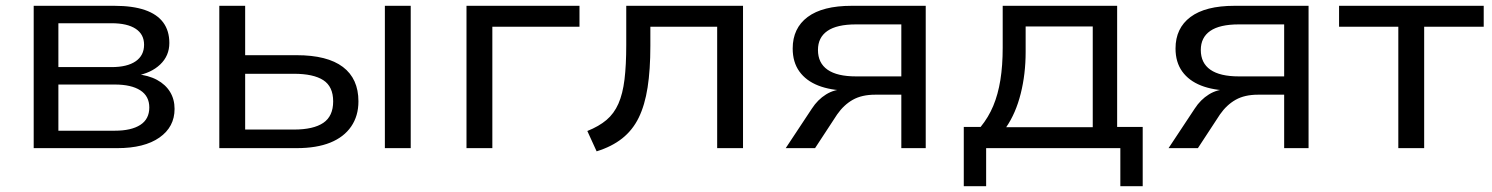

<svg xmlns="http://www.w3.org/2000/svg" viewBox="-20 -510 5137 661"><path d="M96 0V-490H374Q437 -490 479 -475.5Q521 -461 542 -432.5Q563 -404 563 -362Q563 -318 531.5 -288Q500 -258 447 -249L448 -255Q491 -251 520.5 -235Q550 -219 565.5 -193.5Q581 -168 581 -135Q581 -73 529 -36.5Q477 0 384 0ZM181 -60H375Q432 -60 463 -80Q494 -100 494 -140Q494 -179 463 -199Q432 -219 375 -219H181ZM181 -279H364Q418 -279 447 -299Q476 -319 476 -356Q476 -392 447 -411Q418 -430 364 -430H181Z M735 0V-490H824V-320H1001Q1107 -320 1160.5 -279.5Q1214 -239 1214 -161Q1214 -111 1189 -74.5Q1164 -38 1117 -19Q1070 0 1001 0ZM824 -64H992Q1059 -64 1093 -87Q1127 -110 1127 -161Q1127 -212 1093 -234Q1059 -256 992 -256H824ZM1305 0V-490H1394V0Z M1586 0V-490H1975V-418H1675V0Z M2034 11 2002 -59Q2042 -75 2068 -97Q2094 -119 2109 -153Q2124 -187 2130 -236.5Q2136 -286 2136 -355V-490H2538V0H2449V-418H2219V-352Q2219 -270 2209.5 -209Q2200 -148 2179 -105Q2158 -62 2122 -33.5Q2086 -5 2034 11Z M2685 0 2775 -136Q2795 -167 2824 -185Q2853 -203 2890 -203H2901L2897 -198Q2839 -199 2797 -215.5Q2755 -232 2732 -264Q2709 -296 2709 -343Q2709 -413 2760.5 -451.5Q2812 -490 2912 -490H3167V0H3083V-184H2993Q2947 -184 2916 -166.5Q2885 -149 2862 -116L2786 0ZM2927 -247H3083V-426H2927Q2861 -426 2828.5 -403.5Q2796 -381 2796 -338Q2796 -293 2829 -270Q2862 -247 2927 -247Z M3298 131V-73H3356Q3383 -106 3399.5 -145.5Q3416 -185 3424 -234.5Q3432 -284 3432 -346V-490H3826V-73H3914V131H3837V0H3375V131ZM3444 -72H3742V-419H3511V-331Q3511 -255 3494 -187.5Q3477 -120 3444 -72Z M4003 0 4093 -136Q4113 -167 4142 -185Q4171 -203 4208 -203H4219L4215 -198Q4157 -199 4115 -215.5Q4073 -232 4050 -264Q4027 -296 4027 -343Q4027 -413 4078.5 -451.5Q4130 -490 4230 -490H4485V0H4401V-184H4311Q4265 -184 4234 -166.5Q4203 -149 4180 -116L4104 0ZM4245 -247H4401V-426H4245Q4179 -426 4146.5 -403.5Q4114 -381 4114 -338Q4114 -293 4147 -270Q4180 -247 4245 -247Z M4794 0V-418H4590V-490H5088V-418H4883V0Z"/></svg>

Font: Nunito Sans 10pt SemiExpanded
Style: Regular
Weight: 400
Width: 6
Designer: Vernon Adams
Foundry: Vernon Adams
Version: Version 3.101;gftools[0.9.27]